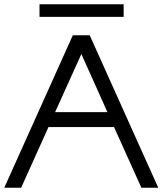

<svg xmlns="http://www.w3.org/2000/svg" viewBox="-20 -879 761 899"><path d="M165 -859H559V-800H165ZM0 0 321 -714H400L721 0H642L514 -284H207L79 0ZM483 -354 361 -626 238 -354Z"/></svg>

Font: Arcon
Style: Regular
Weight: 400
Designer: M. Zarth
Foundry: martin zarth - visuelle & digitale kommunikation
Version: Version 1.131;PS 001.131;hotconv 1.0.70;makeotf.lib2.5.58329